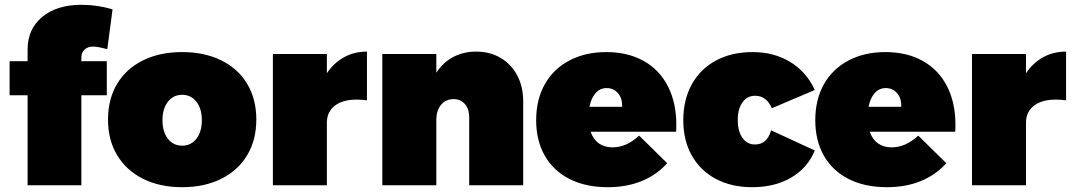

<svg xmlns="http://www.w3.org/2000/svg" viewBox="-20 -772 4471 800"><path d="M319 -532V-517H425V-375H319V0H95V-375H20V-517H95V-566Q95 -651 156 -701.5Q217 -752 319 -752Q386 -752 449 -733L427 -567Q387 -578 368 -578Q346 -578 332.5 -565.5Q319 -553 319 -532Z M739 -555Q832 -555 902 -520.5Q972 -486 1010 -422.5Q1048 -359 1048 -274Q1048 -189 1010 -125.5Q972 -62 902 -27Q832 8 739 8Q646 8 576 -27Q506 -62 468 -125.5Q430 -189 430 -274Q430 -359 468 -422.5Q506 -486 576 -520.5Q646 -555 739 -555ZM739 -377Q702 -377 679.5 -348Q657 -319 657 -271Q657 -223 679.5 -194Q702 -165 739 -165Q776 -165 798.5 -194Q821 -223 821 -271Q821 -319 798.5 -348Q776 -377 739 -377Z M1509 -557V-354Q1487 -357 1466 -357Q1408 -357 1375 -331.5Q1342 -306 1342 -261V0H1117V-547H1342V-467Q1371 -510 1413.5 -533.5Q1456 -557 1509 -557Z M2160 -349V0H1935V-284Q1935 -318 1917 -338.5Q1899 -359 1870 -359Q1837 -359 1817.5 -335Q1798 -311 1798 -271V0H1573V-547H1798V-469Q1826 -512 1868.5 -534.5Q1911 -557 1964 -557Q2021 -557 2065.5 -531Q2110 -505 2135 -458Q2160 -411 2160 -349Z M2798 -252Q2798 -233 2797 -223H2441Q2452 -191 2475.5 -174.5Q2499 -158 2532 -158Q2591 -158 2643 -207L2760 -92Q2716 -43 2653.5 -17.5Q2591 8 2512 8Q2420 8 2352.5 -26.5Q2285 -61 2249.5 -124Q2214 -187 2214 -271Q2214 -357 2250 -421Q2286 -485 2352.5 -520Q2419 -555 2506 -555Q2596 -555 2662 -518Q2728 -481 2763 -412.5Q2798 -344 2798 -252ZM2508 -405Q2480 -405 2461.5 -384Q2443 -363 2436 -327H2572Q2574 -361 2555.5 -383Q2537 -405 2508 -405Z M3126 -373Q3093 -373 3073.5 -345.5Q3054 -318 3054 -272Q3054 -225 3073.5 -197.5Q3093 -170 3126 -170Q3176 -170 3193 -229L3375 -145Q3345 -72 3276.5 -32Q3208 8 3114 8Q3028 8 2963 -26.5Q2898 -61 2862.5 -124Q2827 -187 2827 -271Q2827 -356 2862.5 -420.5Q2898 -485 2963.5 -520Q3029 -555 3116 -555Q3205 -555 3273 -513.5Q3341 -472 3375 -397L3196 -321Q3174 -373 3126 -373Z M3961 -252Q3961 -233 3960 -223H3604Q3615 -191 3638.5 -174.5Q3662 -158 3695 -158Q3754 -158 3806 -207L3923 -92Q3879 -43 3816.5 -17.5Q3754 8 3675 8Q3583 8 3515.5 -26.5Q3448 -61 3412.5 -124Q3377 -187 3377 -271Q3377 -357 3413 -421Q3449 -485 3515.5 -520Q3582 -555 3669 -555Q3759 -555 3825 -518Q3891 -481 3926 -412.5Q3961 -344 3961 -252ZM3671 -405Q3643 -405 3624.5 -384Q3606 -363 3599 -327H3735Q3737 -361 3718.5 -383Q3700 -405 3671 -405Z M4422 -557V-354Q4400 -357 4379 -357Q4321 -357 4288 -331.5Q4255 -306 4255 -261V0H4030V-547H4255V-467Q4284 -510 4326.5 -533.5Q4369 -557 4422 -557Z"/></svg>

Font: Argentum Sans Black
Style: Regular
Weight: 900
Designer: Julieta Ulanovsky (Modified by Cristiano Sobral)
Foundry: Julieta Ulanovsky
Version: Version 1.000; ttfautohint (v1.5.65-e2d9)